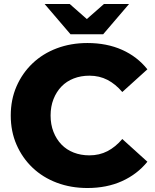

<svg xmlns="http://www.w3.org/2000/svg" viewBox="-20 -930 778 964"><path d="M419 14Q336 14 265.5 -12.5Q195 -39 143.5 -88Q92 -137 63 -203.5Q34 -270 34 -350Q34 -430 63 -496.5Q92 -563 143.5 -612Q195 -661 265.5 -687.5Q336 -714 419 -714Q516 -714 592.5 -680Q669 -646 720 -582L594 -468Q560 -508 519.5 -529Q479 -550 429 -550Q386 -550 350 -536Q314 -522 288.5 -495.5Q263 -469 248.5 -432Q234 -395 234 -350Q234 -305 248.5 -268Q263 -231 288.5 -204.5Q314 -178 350 -164Q386 -150 429 -150Q479 -150 519.5 -171Q560 -192 594 -232L720 -118Q669 -55 592.5 -20.5Q516 14 419 14ZM334 -758 204 -910H330L471 -786H361L502 -910H628L498 -758Z"/></svg>

Font: MOST Montserrat ExtraBold
Style: Regular
Weight: 800
Designer: Julieta Ulanovsky
Foundry: Julieta Ulanovsky
Version: Version 8.000;March 11, 2024;FontCreator 15.0.0.2926 64-bit